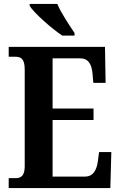

<svg xmlns="http://www.w3.org/2000/svg" viewBox="-20 -951 610 971"><path d="M295 -771H357V-784C332 -822 288 -886 270 -931H130V-921C152 -886 240 -807 295 -771ZM24 0H538L543 -182H481L475 -136C469 -92 452 -58 410 -58H246V-344H453V-402H246V-656H385C427 -656 444 -626 448 -578L452 -532H514L511 -714H24V-664H57C84 -664 105 -656 105 -600V-110C105 -63 87 -50 59 -50H24Z"/></svg>

Font: Noto Serif Armenian Condensed
Style: Bold
Weight: 700
Width: 3
Designer: Monotype Design Team
Foundry: Monotype Imaging Inc.
Version: Version 2.008